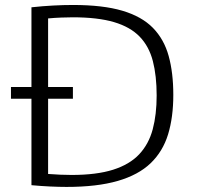

<svg xmlns="http://www.w3.org/2000/svg" viewBox="-20 -735 779 760"><path d="M23.4 -344.2V-390.6H268.6V-344.2ZM243.2 4.9Q213.4 4.9 177.7 3.2Q142.1 1.5 104.5 -2V-706.1Q148.9 -710.9 190.2 -713.1Q231.4 -715.3 269 -715.3Q387.2 -715.3 464.1 -692.6Q541 -669.9 585.2 -624.8Q629.4 -579.6 647.7 -513.2Q666 -446.8 666 -359.4Q666 -271 645.3 -203.1Q624.5 -135.3 576.2 -88.9Q527.8 -42.5 446 -18.8Q364.3 4.9 243.2 4.9ZM263.2 -42.5Q362.3 -42.5 427.7 -63.2Q493.2 -84 531 -124.3Q568.8 -164.6 584.5 -223.1Q600.1 -281.7 600.1 -356.9Q600.1 -435.1 585 -493.4Q569.8 -551.8 532.7 -590.1Q495.6 -628.4 431.2 -647.5Q366.7 -666.5 268.1 -666.5Q248.5 -666.5 223.1 -665.5Q197.8 -664.6 170.4 -662.1V-46.4Q195.3 -44.4 218.8 -43.5Q242.2 -42.5 263.2 -42.5Z"/></svg>

Font: Comme ExtraLight
Style: Regular
Weight: 250
Version: Version 1.000;gftools[0.9.27]